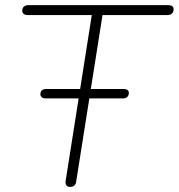

<svg xmlns="http://www.w3.org/2000/svg" viewBox="-20 -725 699 751"><path d="M254 6Q244 6 239.5 -0.5Q235 -7 237 -19L339 -666H89Q79 -666 73 -670.5Q67 -675 67 -683Q67 -694 74 -699.5Q81 -705 91 -705H637Q648 -705 653.5 -701Q659 -697 659 -689Q659 -678 652.5 -672Q646 -666 635 -666H381L278 -15Q277 -5 271 0.5Q265 6 254 6ZM159 -340Q149 -340 143.5 -344.5Q138 -349 138 -356Q138 -367 144.5 -372Q151 -377 161 -377H463Q473 -377 478.5 -373Q484 -369 484 -362Q484 -352 478 -346Q472 -340 461 -340Z"/></svg>

Font: Nunito ExtraLight
Style: Italic
Weight: 200
Italic angle: -9°
Designer: Vernon Adams
Foundry: Vernon Adams
Version: Version 3.602